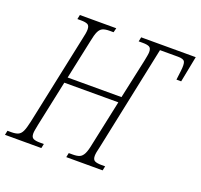

<svg xmlns="http://www.w3.org/2000/svg" viewBox="-146 -853 1037 992"><g transform="rotate(20 372.5 -357.0)"><path d="M-22 0 -17 -24H4Q27 -24 41 -30Q55 -36 63.5 -54Q72 -72 80 -109L185 -606Q189 -623 191 -635.5Q193 -648 193 -657Q193 -678 181.5 -684Q170 -690 145 -690H125L130 -714H330L324 -690H302Q279 -690 265 -684Q251 -678 242.5 -660Q234 -642 227 -605L181 -389H477L524 -606Q527 -622 529.5 -635Q532 -648 532 -657Q532 -678 520.5 -684Q509 -690 484 -690H462L467 -714H767L739 -571H713L719 -620Q724 -660 717 -672.5Q710 -685 680 -685H581L460 -108Q451 -73 451 -57Q451 -36 463 -30Q475 -24 500 -24H520L515 0H315L320 -24H342Q366 -24 379.5 -30Q393 -36 402 -54Q411 -72 418 -109L471 -358H174L121 -108Q118 -92 115.5 -79Q113 -66 113 -57Q113 -36 125 -30Q137 -24 161 -24H183L178 0Z"/></g></svg>

Font: Noto Serif ExtraCondensed ExtraLight
Style: Italic
Weight: 200
Width: 2
Italic angle: -12°
Designer: Monotype Design Team
Foundry: Monotype Imaging Inc.
Version: Version 2.014; ttfautohint (v1.8.4.7-5d5b)